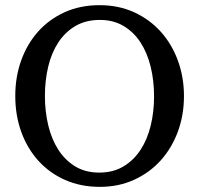

<svg xmlns="http://www.w3.org/2000/svg" viewBox="-20 -707 771 743"><path d="M576.2 -334Q576.2 -395 563 -449Q549.8 -502.9 523.4 -543.2Q497.1 -583.5 457.8 -606.7Q418.5 -629.9 366.2 -629.9Q312 -629.9 272 -606.4Q231.9 -583 205.6 -542.7Q179.2 -502.4 166.5 -449Q153.8 -395.5 153.8 -335.9Q153.8 -275.9 166.7 -221.9Q179.7 -168 205.8 -127.4Q231.9 -86.9 271.2 -63Q310.5 -39.1 363.8 -39.1Q418 -39.1 457.8 -63Q497.6 -86.9 523.9 -127.2Q550.3 -167.5 563.2 -220.9Q576.2 -274.4 576.2 -334ZM691.9 -335Q691.9 -262.2 668.5 -198.2Q645 -134.3 602.3 -86.7Q559.6 -39.1 499.5 -11.5Q439.5 16.1 366.2 16.1Q292.5 16.1 232.2 -10.5Q171.9 -37.1 128.9 -84.5Q85.9 -131.8 62.5 -196Q39.1 -260.3 39.1 -335.9Q39.1 -409.2 62 -473.1Q85 -537.1 127.4 -584.7Q169.9 -632.3 230.2 -659.7Q290.5 -687 365.2 -687Q439.5 -687 499.8 -659.2Q560.1 -631.3 602.8 -583.5Q645.5 -535.6 668.7 -471.7Q691.9 -407.7 691.9 -335Z"/></svg>

Font: Charis SIL Afr
Style: Regular
Weight: 400
Foundry: SIL International
Version: Version 5.000